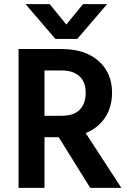

<svg xmlns="http://www.w3.org/2000/svg" viewBox="-20 -912 629 932"><path d="M278 -570H196V-350H280Q338 -350 367 -379.5Q396 -409 396 -462Q396 -514 365.5 -542Q335 -570 278 -570ZM196 0H70V-674H278Q393 -674 458.5 -616Q524 -558 524 -461Q523 -389 489 -339.5Q455 -290 396 -266L569 0H418L265 -246H196ZM355 -723H249L104 -892H221L302 -793L383 -892H500Z"/></svg>

Font: Hind Madurai SemiBold
Style: Regular
Weight: 600
Designer: Jyotish Sonowal
Foundry: Indian Type Foundry
Version: Version 1.001;PS 1.0;hotconv 1.0.86;makeotf.lib2.5.63406; tt